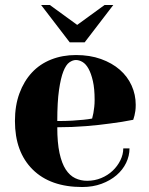

<svg xmlns="http://www.w3.org/2000/svg" viewBox="-20 -736 600 771"><path d="M40 0ZM210 -250Q244 -250 270 -251.5Q296 -253 314 -255Q335 -257 350 -260Q352 -270 355 -282Q357 -293 358.5 -306.5Q360 -320 360 -335Q360 -380 353 -410.5Q346 -441 335.5 -460Q325 -479 311.5 -487Q298 -495 285 -495Q272 -495 258.5 -485.5Q245 -476 234.5 -449.5Q224 -423 217 -375Q210 -327 210 -250ZM310 15Q182 15 111 -55.5Q40 -126 40 -250Q40 -312 58 -361Q76 -410 108 -444.5Q140 -479 185.5 -497Q231 -515 285 -515Q341 -515 385.5 -499Q430 -483 461 -456Q492 -429 508.5 -392.5Q525 -356 525 -315Q525 -301 523.5 -290.5Q522 -280 520 -272Q517 -262 515 -255Q471 -246 422 -240Q380 -234 325 -229.5Q270 -225 210 -225Q210 -163 219 -121.5Q228 -80 244 -55.5Q260 -31 282 -20.5Q304 -10 330 -10Q360 -10 386.5 -21Q413 -32 432.5 -50.5Q452 -69 463.5 -92.5Q475 -116 475 -140H500Q500 -110 486.5 -82Q473 -54 448 -32.5Q423 -11 388 2Q353 15 310 15ZM320 -566H260L145 -716H180L290 -636L400 -716H435Z"/></svg>

Font: Yeseva One
Style: Regular
Weight: 400
Designer: Jovanny Lemonad
Foundry: Jovanny Lemonad
Version: Version 2.001; ttfautohint (v0.91) -l 8 -r 50 -G 200 -x 0 -w